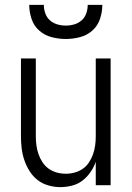

<svg xmlns="http://www.w3.org/2000/svg" viewBox="-20 -760 540 788"><path d="M227 8Q203 8 178.5 1Q154 -6 134.5 -21Q115 -36 101.5 -57.5Q88 -79 80 -102.5Q72 -126 69 -150.5Q66 -175 66 -200V-520H127V-200Q127 -181 129.5 -163Q132 -145 138 -127.5Q144 -110 154.5 -94Q165 -78 180 -67.5Q195 -57 213 -52Q231 -47 250 -47Q269 -47 287 -52Q305 -57 320 -67.5Q335 -78 345.5 -94Q356 -110 362 -127.5Q368 -145 370.5 -163Q373 -181 373 -200V-520H434V0H373V-96Q365 -73 351 -53Q337 -33 318 -18.5Q299 -4 275 2Q251 8 227 8ZM250 -600Q221 -600 192 -607.5Q163 -615 141 -634.5Q119 -654 109.5 -682.5Q100 -711 100 -740H160Q160 -722 166 -705Q172 -688 185 -676.5Q198 -665 215 -660Q232 -655 250 -655Q268 -655 285 -660Q302 -665 315 -676.5Q328 -688 334 -705Q340 -722 340 -740H400Q400 -711 390.5 -682.5Q381 -654 359 -634.5Q337 -615 308 -607.5Q279 -600 250 -600Z"/></svg>

Font: Iosevka Custom Light
Style: Regular
Weight: 300
Monospace: yes
Designer: Belleve Invis
Foundry: Belleve Invis
Version: Version 27.3.5